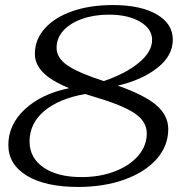

<svg xmlns="http://www.w3.org/2000/svg" viewBox="-20 -730 718 760"><path d="M646 -219Q646 -153 600.5 -101Q555 -49 473.5 -19.5Q392 10 289 10Q160 10 86.5 -34.5Q13 -79 13 -156Q13 -237 79 -298Q145 -359 254 -381Q183 -410 150.5 -443Q118 -476 118 -517Q118 -573 157 -617Q196 -661 266 -685.5Q336 -710 426 -710Q537 -710 600.5 -673Q664 -636 664 -573Q664 -509 602.5 -461Q541 -413 446 -391Q552 -354 599 -313.5Q646 -273 646 -219ZM391 -409Q478 -439 530 -482Q582 -525 582 -572Q582 -616 534.5 -644Q487 -672 411 -672Q352 -672 304.5 -655Q257 -638 230.5 -608.5Q204 -579 204 -541Q204 -501 246.5 -471.5Q289 -442 391 -409ZM561 -202Q561 -249 513 -281.5Q465 -314 349 -348L317 -358Q212 -339 154.5 -290Q97 -241 97 -170Q97 -105 152.5 -67Q208 -29 303 -29Q375 -29 434 -51.5Q493 -74 527 -113.5Q561 -153 561 -202Z"/></svg>

Font: Fahkwang Light
Style: Italic
Weight: 300
Italic angle: -10°
Version: Version 1.000; ttfautohint (v1.6)